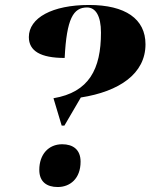

<svg xmlns="http://www.w3.org/2000/svg" viewBox="-20 -744 605 772"><path d="M195 -349 228 -239H239L305 -352C459 -376 565 -447 565 -566C565 -668 484 -724 338 -724C190 -724 96 -672 96 -595C96 -539 143 -511 240 -511C248 -670 275 -714 330 -714C364 -714 386 -681 386 -613C386 -466 338 -373 195 -349ZM212 8C261 8 304 -25 304 -94C304 -143 273 -164 230 -164C175 -164 138 -123 138 -61C138 -13 168 8 212 8Z"/></svg>

Font: Noto Serif Display ExtraBold
Style: Italic
Weight: 800
Italic angle: -12°
Designer: Monotype Design Team
Foundry: Monotype Imaging Inc.
Version: Version 2.009